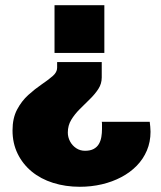

<svg xmlns="http://www.w3.org/2000/svg" viewBox="-20 -531 617 736"><path d="M370 -293V-234Q370 -210 357 -190Q344 -170 324.5 -151Q305 -132 285.5 -112.5Q266 -93 253 -71.5Q240 -50 240 -23Q240 -5 248.5 11Q257 27 272 37Q287 47 306 47Q326 47 339 40Q352 33 359 21Q366 9 368.5 -6Q371 -21 371 -37Q371 -51 371 -56.5Q371 -62 370 -64H554Q555 -54 556 -45Q557 -36 557 -26Q557 13 543 46Q529 79 504 104.5Q479 130 445 148Q411 166 370.5 175.5Q330 185 286 185Q231 185 183.5 170Q136 155 101.5 126.5Q67 98 47.5 58Q28 18 28 -31Q28 -78 45.5 -111Q63 -144 88.5 -167Q114 -190 139 -207Q164 -224 181.5 -239Q199 -254 199 -271V-293ZM380 -511V-328H189V-511Z"/></svg>

Font: Chivo Medium Black
Style: Regular
Weight: 900
Version: Version 2.002